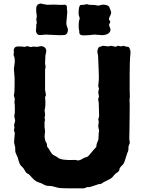

<svg xmlns="http://www.w3.org/2000/svg" viewBox="-20 -1038 801 1065"><path d="M696.8 -772.9Q706.1 -760.3 703.1 -735.4Q699.2 -702.1 699.2 -625V-537.6L700.2 -503.9L698.2 -477.1Q700.2 -476.1 699.2 -410.2Q698.2 -343.8 698.2 -320.3Q698.2 -296.9 697.3 -279.3Q696.3 -261.7 699.2 -253.4Q701.7 -244.6 696.3 -235.8Q691.4 -226.6 692.4 -214.8Q693.4 -203.1 686 -189Q669.4 -133.8 664.1 -127.9Q659.2 -122.1 651.4 -114.7Q643.6 -107.4 642.6 -99.6Q641.6 -91.8 638.2 -87.9Q634.8 -84 627 -79.1Q619.1 -74.2 617.2 -70.8Q614.3 -68.8 609.4 -62Q604.5 -55.7 598.6 -50.8Q593.3 -45.9 572.3 -36.1Q551.3 -26.4 545.9 -21.5Q540.5 -17.1 536.6 -17.1Q532.7 -17.1 528.8 -17.1Q480.5 0 473.1 0H462.9Q455.1 3.9 444.8 6.8H393.1Q324.2 6.8 310.5 4.9Q296.9 2.9 282.2 -2Q267.1 -6.8 251 -6.8Q234.9 -6.8 222.2 -14.6Q209 -22.5 199.2 -24.9Q189 -27.8 180.2 -32.7Q171.4 -37.6 158.2 -51.8Q145 -65.9 142.6 -68.8Q140.1 -71.8 131.8 -75.7Q123.5 -79.6 117.7 -91.8Q112.3 -104 102.5 -112.8Q92.8 -121.6 90.3 -127Q87.9 -132.8 85.4 -139.6Q83 -146.5 81.1 -154.3Q79.1 -162.1 77.6 -166Q76.2 -170.9 72.3 -177.7Q68.4 -185.5 66.4 -191.4Q64 -197.8 64.5 -207.5Q64.9 -216.8 64.5 -219.7Q63.5 -225.1 61 -234.9Q58.1 -244.6 58.1 -249L62 -300.8L57.1 -316.4L60.1 -329.1L58.1 -346.2Q64 -363.8 64 -370.1L59.1 -393.1L62 -413.1Q63 -419.9 62 -456.1L60.1 -470.7L62 -488.8L57.1 -508.8L60.1 -529.8Q61 -543 61 -566.9V-604L57.1 -655.8L62 -694.8Q62 -717.3 58.6 -724.1Q55.2 -731 55.2 -732.9L57.1 -749L56.2 -759.8Q56.2 -768.1 64.9 -776.9Q74.7 -781.7 94.2 -780.3Q114.3 -778.8 115.2 -777.8L131.8 -782.2L149.4 -776.9L165 -779.8Q168 -779.8 171.9 -779.3Q175.8 -778.8 179.7 -778.3Q183.6 -777.8 187 -778.3Q189.9 -778.8 197.3 -780.3Q204.6 -781.7 210 -782.2Q232.9 -779.3 236.8 -758.8Q237.8 -752 231.9 -731Q230 -689.9 230 -686L232.9 -667L230 -650.9V-539.1L234.9 -511.2Q234.9 -508.8 230 -499L231.9 -473.1Q231.9 -449.7 230 -438L227.1 -425.8Q230 -414.1 230 -397.9L227.1 -384.8L230 -373L227.1 -362.8V-332L230 -310.1L227.1 -280.8Q229.5 -257.3 235.4 -249Q241.2 -240.7 240.7 -234.4Q240.2 -228 241.2 -225.6Q242.2 -223.1 244.1 -220.7Q246.1 -218.3 249 -214.8Q252 -211.4 259.8 -197.3Q268.1 -183.6 272.5 -180.7Q277.3 -177.7 284.2 -173.8Q294.9 -168.9 299.8 -164.6Q319.3 -147 396 -150.9Q402.8 -150.9 410.2 -147.9Q423.3 -148.4 434.1 -155.3Q449.2 -165 457.5 -166Q465.8 -167 474.1 -176.8Q481.9 -186 484.4 -189Q486.3 -191.4 492.2 -198.2Q498 -205.1 499 -206.5Q500 -208 505.9 -213.9Q511.7 -219.7 513.7 -223.6Q515.6 -227.5 515.1 -231.9Q515.1 -236.3 516.1 -239.3Q517.1 -242.2 521 -251.5Q524.9 -260.7 525.9 -264.6Q526.9 -268.6 527.8 -301.8L529.8 -314Q524.9 -333.5 524.9 -337.9L527.8 -362.8L524.9 -376.5L529.8 -392.1Q529.8 -413.1 527.8 -466.8L524.9 -484.9Q523.9 -488.3 526.4 -494.1Q528.8 -500 528.8 -503.9L524.9 -526.4L528.8 -545.9L524.9 -561Q524.9 -568.8 527.3 -585.9Q529.8 -602.5 526.9 -660.2Q523.9 -717.8 523.9 -731.9L521 -743.2Q518.1 -759.3 525.9 -772Q527.8 -777.8 536.1 -779.3Q544.4 -780.8 547.4 -783.2Q549.8 -785.2 564 -782.7Q578.1 -780.3 582 -780.8L596.2 -784.2L619.1 -778.8Q626.5 -778.8 633.8 -784.2L649.9 -780.8Q651.9 -780.3 654.3 -781.2Q657.2 -782.2 659.2 -782.7Q661.1 -783.2 663.1 -783.7Q665 -784.2 668 -783.2Q670.9 -782.2 673.8 -781.2Q677.7 -778.8 686 -778.8Q694.8 -778.8 696.8 -772.9ZM181.2 -889.6V-902.8Q184.1 -905.8 184.1 -914.1L181.2 -929.2L184.1 -948.2Q184.1 -950.2 182.1 -964.4Q180.2 -978.5 180.7 -984.4Q181.2 -990.7 181.6 -997.6Q182.1 -1004.4 189 -1012.2Q199.2 -1019 207 -1018.1Q214.8 -1017.1 228.5 -1013.7Q242.2 -1010.3 256.8 -1011.7Q271.5 -1013.2 297.4 -1011.7Q324.2 -1010.3 329.1 -1011.2Q334 -1012.2 337.9 -1012.2Q341.8 -1012.2 346.2 -1008.8Q351.1 -1007.3 351.1 -1000.5V-987.8Q355 -975.6 351.1 -944.8Q347.2 -914.1 348.1 -905.3Q349.1 -896.5 354 -884.8Q358.9 -873 355 -860.4Q351.1 -847.7 339.8 -844.2Q337.9 -843.3 309.1 -842.8L232.9 -846.2Q231.9 -846.2 212.9 -844.2Q193.8 -842.3 193.8 -845.2Q185.1 -847.7 181.6 -857.4Q178.2 -867.2 179.7 -874Q181.2 -880.9 181.2 -889.6ZM419.9 -857.9V-863.8Q414.1 -884.8 418 -921.9Q418.9 -924.8 420.9 -929.7Q423.8 -936.5 419.4 -946.8Q415 -957 416 -963.9Q416 -1002 424.8 -1008.8Q424.8 -1011.2 444.8 -1011.2L460.9 -1015.1L476.1 -1011.2Q480 -1010.3 490.7 -1010.7Q501.5 -1011.2 510.7 -1009.3Q520 -1006.8 523.9 -1006.8L548.8 -1012.2Q571.8 -1012.2 583 -1003.9Q585.9 -1001 588.4 -993.2Q590.8 -985.4 595.2 -975.6Q599.6 -966.3 590.3 -949.2Q581.1 -932.6 586.4 -926.3Q591.8 -919.9 591.8 -917L585 -900.9Q585 -895.5 588.9 -887.7Q597.7 -869.6 586.9 -857.4Q575.7 -844.7 547.4 -842.8L503.9 -846.2L470.2 -842.8Q468.3 -842.8 446.8 -841.8Q419.9 -840.8 419.9 -857.9Z"/></svg>

Font: AntiqueNobleBold
Style: Bold
Weight: 700
Version: Version 001.000